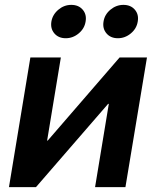

<svg xmlns="http://www.w3.org/2000/svg" viewBox="-20 -764 637 784"><path d="M492.2 0H368.2L424.3 -339.8H421.4L127 0H16.6L104 -529.3H228.5L172.4 -189.9H174.8L468.3 -529.3H580.1ZM461.4 -607.9Q431.6 -607.9 414.8 -627.7Q397.9 -647.5 402.8 -676.3Q407.2 -704.6 430.9 -724.4Q454.6 -744.1 483.9 -744.1Q513.7 -744.1 530.5 -724.6Q547.4 -705.1 542.5 -676.3Q538.1 -647.5 514.4 -627.7Q490.7 -607.9 461.4 -607.9ZM248.5 -607.9Q218.8 -607.9 201.9 -627.7Q185.1 -647.5 189.9 -676.3Q194.8 -704.6 218.3 -724.4Q241.7 -744.1 271 -744.1Q300.8 -744.1 317.6 -724.6Q334.5 -705.1 329.6 -676.3Q325.2 -647.5 301.5 -627.7Q277.8 -607.9 248.5 -607.9Z"/></svg>

Font: Inter 24pt SemiBold
Style: Italic
Weight: 600
Italic angle: -9.3988°
Designer: Rasmus Andersson
Foundry: rsms
Version: Version 4.001;git-66647c0bb